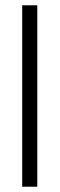

<svg xmlns="http://www.w3.org/2000/svg" viewBox="-20 -706 225 726"><path d="M64 0V-686H121V0Z"/></svg>

Font: Archivo ExtraCondensed ExtraLight
Style: Regular
Weight: 250
Width: 2
Designer: Hector Gatti
Foundry: Omnibus-Type
Version: Version 2.001